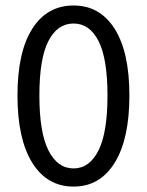

<svg xmlns="http://www.w3.org/2000/svg" viewBox="-20 -670 537 702"><path d="M249 12.2Q152.3 12.2 98.1 -74.7Q43.9 -161.6 43.9 -320.8Q43.9 -479.5 97.9 -564.7Q151.9 -649.9 249 -649.9Q345.2 -649.9 399.2 -564.7Q453.1 -479.5 453.1 -320.8Q453.1 -161.6 399.2 -74.7Q345.2 12.2 249 12.2ZM249 -54.2Q307.1 -54.2 340.1 -119.9Q373 -185.5 373 -320.8Q373 -455.6 340.3 -519.8Q307.6 -584 249 -584Q189.9 -584 157 -520Q124 -456.1 124 -320.8Q124 -185.5 157.2 -119.9Q190.4 -54.2 249 -54.2Z"/></svg>

Font: Riemann
Style: Regular
Weight: 400
Designer: Paul D. Hunt
Foundry: Adobe Systems Incorporated
Version: Version 2.020;PS 2.0;hotconv 1.0.86;makeotf.lib2.5.63406